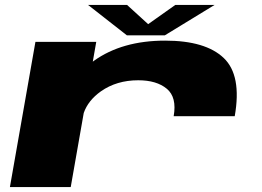

<svg xmlns="http://www.w3.org/2000/svg" viewBox="-20 -755 1056 775"><path d="M681 -286Q694.5 -362.5 653.2 -396.8Q612 -431 538 -431Q451 -431 387.5 -386.5Q335.5 -349.5 318 -299L265.5 0H20L123 -586H368.5L354.5 -506Q357 -507.5 359 -509.5Q473 -591 646.5 -591Q809.5 -591 883 -521Q956.5 -451 927.5 -286ZM492 -612.5 335.5 -735H493L578 -657.5L687.5 -735H846L645.5 -612.5Z"/></svg>

Font: Anybody UltraExpanded ExtraBold
Style: Italic
Weight: 800
Width: 9
Italic angle: -10°
Designer: Tyler Finck
Foundry: Etcetera Type Company
Version: Version 1.010; ttfautohint (v1.8.3) -l 8 -r 50 -G 200 -x 14 